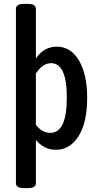

<svg xmlns="http://www.w3.org/2000/svg" viewBox="-20 -773 514 1000"><path d="M107 207Q63 207 63 182V-727Q63 -739 73 -746Q83 -753 108 -753H122Q147 -753 157 -746Q167 -739 167 -727V-469Q210 -530 276 -530Q349 -530 391.5 -457.5Q434 -385 434 -264Q434 -134 389 -63.5Q344 7 272 7Q236 7 210.5 -7.5Q185 -22 167 -44V182Q167 207 123 207ZM242 -81Q328 -81 328 -265Q328 -444 246 -444Q202 -444 167 -390V-123Q199 -81 242 -81Z"/></svg>

Font: Asap Condensed Medium
Style: Regular
Weight: 500
Width: 3
Designer: Pablo Cosgaya
Foundry: Omnibus-Type
Version: Version 3.001; ttfautohint (v1.8.4.7-5d5b)